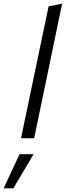

<svg xmlns="http://www.w3.org/2000/svg" viewBox="-94 -757 360 1051"><path d="M21 0 172 -722 246 -737 93 0ZM-74 274 13 87H90L-21 274Z"/></svg>

Font: Red Hat Text VF
Style: Italic
Weight: 400
Italic angle: -12°
Designer: Pentagram, MCKL
Foundry: Pentagram, MCKL
Version: Version 1.023